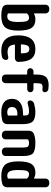

<svg xmlns="http://www.w3.org/2000/svg" viewBox="1100 -1890 800 3040"><g transform="rotate(90 1500.0 -370.0)"><path d="M240.2 -85Q285.2 -85 306.6 -122.6Q328.1 -160.2 328.1 -259.8Q328.1 -358.4 313.5 -394Q298.8 -429.7 264.6 -429.7Q221.7 -429.7 197.3 -402.3Q192.4 -397.5 192.4 -385.7V-103.5Q192.4 -94.7 200.2 -91.8Q221.7 -85 240.2 -85ZM290 -530.3Q380.9 -530.3 422.9 -468.8Q464.8 -407.2 464.8 -259.8Q464.8 -109.4 410.6 -49.8Q356.4 9.8 230.5 9.8Q163.1 9.8 108.4 -5.9Q84 -12.7 69.3 -34.2Q54.7 -55.7 54.7 -82V-693.4Q54.7 -716.8 71.8 -733.4Q88.9 -750 112.3 -750H134.8Q158.2 -750 175.3 -732.9Q192.4 -715.8 192.4 -693.4V-513.7Q192.4 -510.7 194.8 -509.3Q197.3 -507.8 199.2 -508.8Q238.3 -530.3 290 -530.3Z M816.4 -300.8Q825.2 -300.8 825.2 -309.6Q824.2 -381.8 808.1 -408.2Q792 -434.6 754.9 -434.6Q721.7 -434.6 704.1 -407.7Q686.5 -380.9 682.6 -309.6Q682.6 -300.8 691.4 -300.8ZM759.8 -530.3Q860.4 -530.3 909.7 -466.3Q959 -402.3 960 -261.7Q960 -237.3 942.4 -221.7Q924.8 -206.1 901.4 -206.1H693.4Q684.6 -206.1 685.5 -198.2Q693.4 -137.7 721.2 -113.8Q749 -89.8 804.7 -89.8Q842.8 -89.8 880.9 -100.6Q898.4 -105.5 914.1 -95.2Q929.7 -85 929.7 -66.4Q929.7 -43 916.5 -24.4Q903.3 -5.9 880.9 -1Q834 9.8 785.2 9.8Q666 9.8 603 -57.1Q540 -124 540 -259.8Q540 -530.3 759.8 -530.3Z M1360.4 -644.5Q1319.3 -644.5 1308.1 -624Q1296.9 -603.5 1296.9 -525.4V-508.8Q1296.9 -500 1305.7 -500H1389.6Q1411.1 -500 1425.8 -485.4Q1440.4 -470.7 1440.4 -449.7Q1440.4 -428.7 1425.8 -414.6Q1411.1 -400.4 1389.6 -400.4H1305.7Q1296.9 -400.4 1296.9 -390.6V-56.6Q1296.9 -33.2 1279.8 -16.6Q1262.7 0 1240.2 0H1216.8Q1193.4 0 1176.8 -17.1Q1160.2 -34.2 1160.2 -56.6V-390.6Q1160.2 -399.4 1151.4 -400.4H1110.4Q1088.9 -400.4 1074.2 -414.6Q1059.6 -428.7 1059.6 -449.7Q1059.6 -470.7 1074.2 -485.4Q1088.9 -500 1110.4 -500H1151.4Q1160.2 -500 1160.2 -508.8V-544.9Q1160.2 -654.3 1198.7 -697.3Q1237.3 -740.2 1330.1 -740.2Q1359.4 -740.2 1393.6 -735.4Q1413.1 -732.4 1426.8 -715.8Q1440.4 -699.2 1440.4 -676.8Q1440.4 -659.2 1425.8 -648.9Q1411.1 -638.7 1392.6 -641.6Q1376 -644.5 1360.4 -644.5Z M1809.6 -103.5V-236.3Q1809.6 -245.1 1800.8 -245.1H1785.2Q1674.8 -245.1 1674.8 -160.2Q1674.8 -85 1759.8 -85Q1777.3 -85 1800.8 -91.8Q1809.6 -95.7 1809.6 -103.5ZM1745.1 -530.3Q1862.3 -530.3 1903.8 -487.8Q1945.3 -445.3 1945.3 -325.2V-82Q1945.3 -55.7 1930.2 -34.7Q1915 -13.7 1890.6 -6.8Q1824.2 9.8 1759.8 9.8Q1654.3 9.8 1599.6 -33.7Q1544.9 -77.1 1544.9 -160.2Q1544.9 -244.1 1605.5 -289.6Q1666 -335 1785.2 -335H1800.8Q1809.6 -335 1809.6 -343.8V-344.7Q1809.6 -396.5 1797.4 -413.1Q1785.2 -429.7 1735.4 -429.7Q1690.4 -429.7 1619.1 -408.2Q1601.6 -403.3 1585.9 -413.6Q1570.3 -423.8 1570.3 -443.4Q1570.3 -466.8 1584 -485.4Q1597.7 -503.9 1620.1 -509.8Q1700.2 -530.3 1745.1 -530.3Z M2235.4 -530.3Q2365.2 -530.3 2407.7 -492.2Q2450.2 -454.1 2450.2 -339.8V-56.6Q2450.2 -33.2 2433.1 -16.6Q2416 0 2392.6 0H2372.1Q2348.6 0 2332 -17.1Q2315.4 -34.2 2315.4 -56.6V-349.6Q2315.4 -395.5 2299.8 -412.6Q2284.2 -429.7 2240.2 -429.7Q2214.8 -429.7 2194.3 -418Q2187.5 -414.1 2186.5 -404.3V-56.6Q2186.5 -33.2 2169.9 -16.6Q2153.3 0 2129.9 0H2107.4Q2084 0 2066.9 -17.1Q2049.8 -34.2 2049.8 -56.6V-427.7Q2049.8 -455.1 2064 -477.5Q2078.1 -500 2101.6 -507.8Q2166 -530.3 2235.4 -530.3Z M2807.6 -103.5V-385.7Q2807.6 -396.5 2802.7 -402.3Q2777.3 -430.7 2735.4 -429.7Q2701.2 -429.7 2686.5 -394.5Q2671.9 -359.4 2671.9 -259.8Q2671.9 -160.2 2693.4 -122.6Q2714.8 -85 2759.8 -85Q2778.3 -85 2799.8 -91.8Q2807.6 -94.7 2807.6 -103.5ZM2887.7 -750Q2911.1 -750 2928.2 -732.9Q2945.3 -715.8 2945.3 -693.4V-82Q2945.3 -55.7 2930.7 -34.2Q2916 -12.7 2891.6 -5.9Q2836.9 9.8 2769.5 9.8Q2643.6 9.8 2589.4 -50.3Q2535.2 -110.4 2535.2 -259.8Q2535.2 -407.2 2577.1 -468.8Q2619.1 -530.3 2710 -530.3Q2761.7 -530.3 2800.8 -508.8Q2802.7 -507.8 2805.2 -509.3Q2807.6 -510.7 2807.6 -513.7V-693.4Q2807.6 -716.8 2824.7 -733.4Q2841.8 -750 2865.2 -750Z"/></g></svg>

Font: Rounded Mgen+ 1mn bold
Style: Bold
Weight: 700
Designer: [Source Han Sans]
Ryoko NISHIZUKA  (kana & ideographs); Paul D. Hunt (Latin, Greek & Cyrillic); Wenlong ZHANG  (bopomofo
Version: Version 1.059.20150602